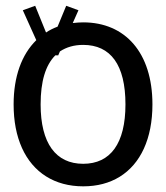

<svg xmlns="http://www.w3.org/2000/svg" viewBox="-20 -639 583 674"><path d="M272 -560.5C260.7 -560.5 248.5 -559.6 235.4 -558.1L255.4 -603L212.4 -618.7L182.1 -545.4C167.5 -540 153.8 -533.2 141.6 -524.9L103.5 -618.7L60.1 -603L107.4 -498C56.2 -447.8 27.8 -370.6 27.8 -272.5C27.8 -213.9 37.6 -163.1 57.1 -119.6C96.2 -33.2 171.9 15.1 272 15.1C321.3 15.1 363.8 3.9 400.4 -18.6C473.1 -63.5 515.1 -151.9 515.1 -272.5C515.1 -454.1 419.4 -560.5 272 -560.5ZM272 -64C175.8 -64 122.6 -136.2 122.6 -272.5C122.6 -353 139.6 -410.2 174.3 -444.8H185.1L184.6 -445.3L190.4 -458.5C213.4 -473.6 240.2 -481.4 272 -481.4C368.2 -481.4 420.4 -411.6 420.4 -272.5C420.4 -135.3 367.7 -64 272 -64Z"/></svg>

Font: SG Kara
Style: Regular
Weight: 400
Designer: Damoon Khanjanzadeh
Version: Version 1.000